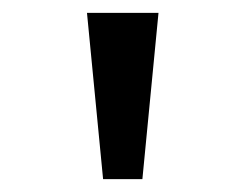

<svg xmlns="http://www.w3.org/2000/svg" viewBox="-20 -749 366 298"><path d="M140 -471 115 -729H226L201 -471Z"/></svg>

Font: lgurmukhi25
Style: Book
Weight: 400
Designer: Jelle Bosma - Monotype Design Team
Foundry: Monotype Imaging Inc.
Version: Version 2.003